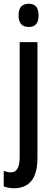

<svg xmlns="http://www.w3.org/2000/svg" viewBox="-41 -831 284 1025"><path d="M58 -749Q58 -811 113 -811Q165 -811 165 -749Q165 -687 113 -687Q58 -687 58 -749ZM36 174Q3 174 -21 164V81Q0 89 18 89Q64 89 64 8V-606H159V9Q159 94 127.5 133.5Q96 173 36 174Z"/></svg>

Font: Noto Sans Malayalam UI ExtraCondensed Medium
Style: Regular
Weight: 500
Width: 2
Designer: Jelle Bosma - Monotype Design Team
Foundry: Monotype Imaging Inc.
Version: Version 2.104; ttfautohint (v1.8.4.7-5d5b)